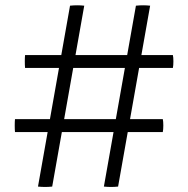

<svg xmlns="http://www.w3.org/2000/svg" viewBox="-20 -722 729 743"><path d="M306 -700 182 0Q155 3 127 0L251 -700Q279 -703 306 -700ZM561 -700 437 0Q410 3 382 0L506 -700Q534 -703 561 -700ZM649 -509Q651 -500 651 -484.5Q651 -469 649 -459H77Q76 -469 76 -484.5Q76 -500 77 -509ZM610 -261Q612 -252 612 -236.5Q612 -221 610 -211H38Q37 -221 37 -236.5Q37 -252 38 -261Z"/></svg>

Font: Poltawski Nowy SemiBold
Style: Regular
Weight: 600
Version: Version 1.001;gftools[0.9.25]